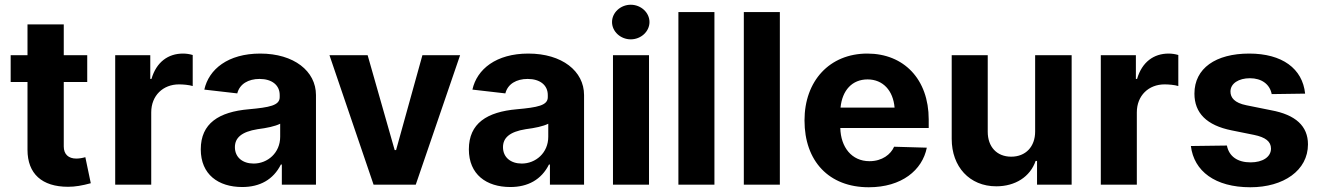

<svg xmlns="http://www.w3.org/2000/svg" viewBox="-20 -779 5573 810"><path d="M96 -676V-546H25V-433H96V-147C96 -46 157 9 267 9C297 9 326 4 363 -6L340 -116C331 -113 315 -110 302 -110C269 -110 249 -128 249 -161V-433H348V-546H249V-676Z M466 0H618V-305C618 -376 668 -423 735 -423C752 -423 777 -421 793 -416V-547C779 -551 766 -553 752 -553C690 -553 640 -518 619 -446H614V-546H466Z M1002 10C1076 10 1133 -21 1165 -85H1169V0H1313V-378C1313 -479 1220 -553 1078 -553C942 -553 861 -487 842 -401L981 -385C991 -425 1028 -446 1075 -446C1127 -446 1160 -420 1160 -378V-369C1160 -334 1117 -326 1029 -318C904 -307 827 -259 827 -149C827 -43 901 10 1002 10ZM971 -158C971 -197 998 -223 1067 -234C1106 -239 1140 -246 1162 -257V-202C1162 -134 1109 -89 1050 -89C1004 -89 971 -115 971 -158Z M1921 -546H1762L1651 -146H1645L1531 -546H1370L1556 0H1734Z M2133 10C2207 10 2264 -21 2296 -85H2300V0H2444V-378C2444 -479 2351 -553 2209 -553C2073 -553 1992 -487 1973 -401L2112 -385C2122 -425 2159 -446 2206 -446C2258 -446 2291 -420 2291 -378V-369C2291 -334 2248 -326 2160 -318C2035 -307 1958 -259 1958 -149C1958 -43 2032 10 2133 10ZM2102 -158C2102 -197 2129 -223 2198 -234C2237 -239 2271 -246 2293 -257V-202C2293 -134 2240 -89 2181 -89C2135 -89 2102 -115 2102 -158Z M2566 0H2718V-546H2566ZM2562 -686C2562 -646 2598 -613 2641 -613C2684 -613 2720 -646 2720 -686C2720 -726 2684 -759 2641 -759C2598 -759 2562 -726 2562 -686Z M2994 -728H2842V0H2994Z M3270 -728H3118V0H3270Z M3645 11C3784 11 3871 -61 3890 -156L3752 -160C3738 -128 3702 -99 3648 -99C3573 -99 3527 -158 3525 -239H3898V-275C3898 -445 3793 -553 3639 -553C3480 -553 3374 -438 3374 -271C3374 -99 3477 11 3645 11ZM3526 -325C3533 -398 3575 -444 3640 -444C3705 -444 3748 -397 3754 -325Z M4347 -224C4347 -160 4307 -118 4246 -118C4185 -118 4147 -160 4147 -223V-546H3995V-193C3995 -76 4070 7 4183 7C4263 7 4326 -33 4349 -100H4355V0H4501V-546H4347Z M4624 0H4776V-305C4776 -376 4826 -423 4893 -423C4910 -423 4935 -421 4951 -416V-547C4937 -551 4924 -553 4910 -553C4848 -553 4798 -518 4777 -446H4772V-546H4624Z M5345 -382 5486 -384C5475 -490 5389 -553 5250 -553C5109 -553 5019 -491 5019 -384C5019 -302 5071 -250 5176 -229L5270 -210C5319 -200 5342 -182 5342 -152C5342 -117 5307 -94 5256 -94C5201 -94 5165 -119 5156 -165L5004 -163C5017 -57 5106 11 5255 11C5395 11 5498 -60 5498 -170C5498 -247 5446 -295 5342 -314L5238 -335C5188 -345 5171 -367 5171 -393C5171 -427 5206 -449 5253 -449C5302 -449 5337 -424 5345 -382Z"/></svg>

Font: Wafeq
Style: Bold
Weight: 700
Designer: Rasmus Andersson & Azza Alameddine
Foundry: Google & TypeTogether
Version: Version 3.000;FEAKit 1.0